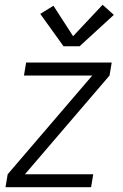

<svg xmlns="http://www.w3.org/2000/svg" viewBox="-20 -781 515 801"><path d="M3 0 12 -54 365 -466H80L89 -520H446L437 -466L84 -54H369L360 0ZM245 -588 148 -723 203 -757 285 -630 408 -761 455 -719 312 -588Z"/></svg>

Font: Iosevka QP Light
Style: Italic
Weight: 300
Italic angle: -9°
Designer: Belleve Invis
Foundry: Belleve Invis
Version: Version 20.0.0; ttfautohint (v1.8.4)